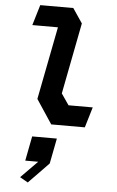

<svg xmlns="http://www.w3.org/2000/svg" viewBox="-71 -811 762 1247"><g transform="rotate(5 310.0 -188.0)"><path d="M278 0.5H497L537 -133H379L329 -206L419 -670L355 -765H139.5L99.5 -631.5H266.5L174 -156.5ZM106.5 359.5 159 389.5 290.5 254 322.5 89H161.5L130.5 249.5H215Z"/></g></svg>

Font: Monaspace Krypton
Style: Bold Italic
Weight: 700
Italic angle: -11°
Designer: Riley Cran & the Lettermatic Team
Foundry: Lettermatic
Version: Version 1.101 (Monaspace Krypton)